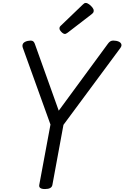

<svg xmlns="http://www.w3.org/2000/svg" viewBox="-20 -1267 843 1301"><path d="M285 14Q241 14 246 -14L322 -423L134 -945Q129 -962 137.5 -973.5Q146 -985 169 -990Q190 -994 200.5 -989.5Q211 -985 217 -967L378 -517L710 -969Q722 -986 734.5 -990Q747 -994 769 -990Q793 -985 800.5 -971.5Q808 -958 795 -941L410 -421L335 -14Q330 14 285 14ZM420 -1037Q409 -1037 396 -1050.5Q383 -1064 383 -1074Q383 -1078 384 -1082Q385 -1086 391 -1092L541 -1236Q546 -1241 550.5 -1244Q555 -1247 561 -1247Q571 -1247 583.5 -1238Q596 -1229 605.5 -1217Q615 -1205 615 -1195Q615 -1188 612.5 -1183Q610 -1178 600 -1170L439 -1046Q433 -1042 428.5 -1039.5Q424 -1037 420 -1037Z"/></svg>

Font: Playwrite DE VA
Style: Regular
Weight: 400
Designer: Veronika Burian, José Scaglione
Foundry: TypeTogether
Version: Version 1.002